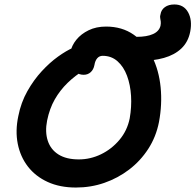

<svg xmlns="http://www.w3.org/2000/svg" viewBox="-20 -830 875 860"><path d="M604 -557Q567 -557 553.5 -576Q540 -595 545 -621Q550 -644 562 -654.5Q574 -665 592 -665Q638 -665 665.5 -677.5Q693 -690 699 -715Q701 -726 700 -734Q699 -742 697.5 -749.5Q696 -757 699 -766Q702 -786 718.5 -798Q735 -810 761 -810Q803 -810 822.5 -775Q842 -740 832 -688Q823 -642 792.5 -613Q762 -584 714 -570.5Q666 -557 604 -557ZM320 10Q248 10 193.5 -15Q139 -40 105 -84Q71 -128 59.5 -186Q48 -244 62 -310Q74 -371 102.5 -421.5Q131 -472 167 -511Q203 -550 240 -576.5Q277 -603 307 -616Q337 -629 353 -629Q371 -629 382 -624Q393 -619 400 -602Q413 -576 400 -555Q387 -534 360 -518Q317 -492 283 -459Q249 -426 225.5 -385Q202 -344 191 -290Q181 -239 194 -199.5Q207 -160 242 -138Q277 -116 333 -116Q385 -116 432.5 -139Q480 -162 515 -203.5Q550 -245 561 -300Q570 -351 567 -400.5Q564 -450 549 -490.5Q534 -531 506.5 -555.5Q479 -580 440 -580Q425 -580 415.5 -569Q406 -558 403 -539Q399 -518 386 -506.5Q373 -495 355 -495Q335 -495 319 -506.5Q303 -518 295.5 -540.5Q288 -563 295 -596Q301 -626 322 -652Q343 -678 377 -694.5Q411 -711 455 -711Q527 -711 579 -674.5Q631 -638 661.5 -576.5Q692 -515 699.5 -439Q707 -363 692 -283Q679 -217 644 -163Q609 -109 558.5 -70.5Q508 -32 447.5 -11Q387 10 320 10Z"/></svg>

Font: Shantell Sans SemiBold
Style: Italic
Weight: 600
Italic angle: -11°
Designer: Stephen Nixon, Anya Danilova, Shantell Martin
Foundry: Arrow Type
Version: Version 1.011;[c5ecc13dd]